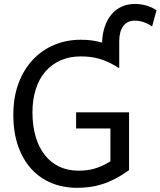

<svg xmlns="http://www.w3.org/2000/svg" viewBox="-20 -923 799 956"><path d="M622.6 -75.7Q585 -49.3 551.8 -32.2Q518.6 -15.1 487.3 -5.4Q456.1 4.4 425.8 8.3Q395.5 12.2 363.8 12.2Q294.4 12.2 236.3 -11.7Q178.2 -35.6 136 -82Q93.8 -128.4 70.1 -196Q46.4 -263.7 46.4 -351.6Q46.4 -439.5 72.5 -508.8Q98.6 -578.1 144 -626.2Q189.5 -674.3 250.7 -699.7Q312 -725.1 382.3 -725.1Q413.1 -725.1 439 -721.4Q464.8 -717.8 488.3 -710.9Q489.7 -755.4 502 -791Q514.2 -826.7 535.4 -851.6Q556.6 -876.5 585.9 -889.9Q615.2 -903.3 651.9 -903.3Q680.7 -903.3 708.5 -895.5Q736.3 -887.7 759.3 -871.6L737.3 -791Q718.8 -804.7 696 -812.5Q673.3 -820.3 651.9 -820.3Q613.8 -820.3 593.8 -793.2Q573.7 -766.1 573.7 -717.8V-583.5Q546.4 -600.6 522.2 -612.1Q498 -623.5 475.1 -630.1Q452.1 -636.7 429.4 -639.4Q406.7 -642.1 382.3 -642.1Q326.7 -642.1 282 -622.6Q237.3 -603 206.1 -566.9Q174.8 -530.8 158.2 -479.2Q141.6 -427.7 141.6 -363.8Q141.6 -296.4 157.5 -242.7Q173.3 -189 203.1 -151.1Q232.9 -113.3 275.1 -93.3Q317.4 -73.2 369.6 -73.2Q391.6 -73.2 410.9 -75.4Q430.2 -77.6 449.2 -83Q468.3 -88.4 487.8 -97.2Q507.3 -106 529.8 -119.6V-283.2H358.9V-363.8H622.6Z"/></svg>

Font: Andika Afr
Style: Regular
Weight: 400
Designer: Victor Gaultney, Annie Olsen, Julie Remington, Don Collingsworth, Eric Hays, Becca Hirsbrunner
Foundry: SIL International
Version: Version 5.000